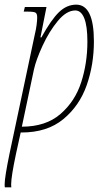

<svg xmlns="http://www.w3.org/2000/svg" viewBox="-45 -566 451 826"><path d="M-25 227Q-25 197 -4 95L105 -419Q110 -439 112.5 -459Q115 -479 115 -491Q115 -507 108 -511.5Q101 -516 75 -516H57L62 -536H155L129 -405H133Q175 -481 208.5 -513.5Q242 -546 283 -546Q359 -546 359 -388Q359 -288 328 -199.5Q297 -111 227.5 -53.5Q158 4 48 4H44L24 95Q3 194 3 227Q3 238 4 240H-24Q-25 238 -25 227ZM331 -387Q331 -454 317.5 -487.5Q304 -521 279 -521Q241 -521 203.5 -475.5Q166 -430 138 -369Q110 -308 101 -267L49 -21Q152 -21 215 -75.5Q278 -130 304.5 -212.5Q331 -295 331 -387Z"/></svg>

Font: Noto Serif CondThin
Style: Italic
Weight: 250
Width: 3
Italic angle: -12°
Designer: Monotype Design Team
Foundry: Monotype Imaging Inc.
Version: Version 1.001